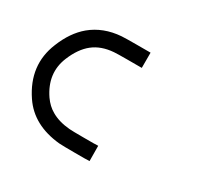

<svg xmlns="http://www.w3.org/2000/svg" viewBox="-166 -1029 1332 1267"><g transform="rotate(30 500.0 -396.0)"><path d="M650 14H649H647H640Q632 15 613 15H534Q453 15 419 13Q213 -7 116 -151Q-11 -339 69 -534Q116 -652 196 -719Q288 -795 421 -805Q457 -807 528 -807H635H639H640H641V-691H640H639H635H529Q456 -691 430 -689Q337 -682 276 -634Q215 -586 176 -491Q119 -352 212 -216Q245 -169 289 -144Q346 -110 430 -103Q454 -101 534 -101H612Q631 -101 639 -102H646H648H649Z"/></g></svg>

Font: FoundationLogo
Style: Medium
Weight: 500
Version: Version 0.3